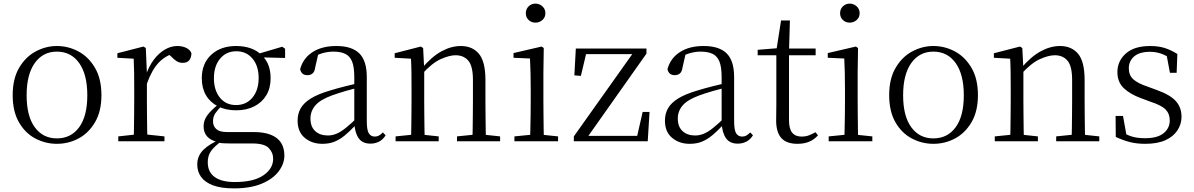

<svg xmlns="http://www.w3.org/2000/svg" viewBox="-20 -780 6592 1060"><path d="M294 14Q231 14 175 -15.5Q119 -45 84.5 -105Q50 -165 50 -255Q50 -345 85.5 -405.5Q121 -466 177 -496Q233 -526 294 -526Q357 -526 413 -496Q469 -466 504.5 -405.5Q540 -345 540 -255Q540 -165 504.5 -105Q469 -45 413.5 -15.5Q358 14 294 14ZM294 -16Q372 -16 417 -77.5Q462 -139 462 -254Q462 -369 417 -432Q372 -495 294 -495Q217 -495 172 -432Q127 -369 127 -254Q127 -139 172 -77.5Q217 -16 294 -16Z M633 0V-27L743 -39H775L888 -27V0ZM718 0Q719 -24 719.5 -65Q720 -106 720.5 -150Q721 -194 721 -227V-285Q721 -337 720.5 -378Q720 -419 718 -456L628 -461V-486L772 -523L785 -515L791 -375V-374V-227Q791 -194 791.5 -150Q792 -106 792.5 -65Q793 -24 794 0ZM791 -318 771 -369H787Q803 -416 830 -451.5Q857 -487 890.5 -506.5Q924 -526 959 -526Q987 -526 1008.5 -515.5Q1030 -505 1037 -486Q1036 -461 1024.5 -447Q1013 -433 988 -433Q971 -433 956.5 -441.5Q942 -450 925 -468L902 -488H950Q895 -475 856.5 -434.5Q818 -394 791 -318Z M1272 260Q1200 260 1155.5 243Q1111 226 1090 196.5Q1069 167 1069 128Q1069 81 1102.5 47.5Q1136 14 1200 -12L1206 -3Q1165 27 1146 52.5Q1127 78 1127 116Q1127 170 1165.5 197.5Q1204 225 1276 225Q1380 225 1434 188Q1488 151 1488 97Q1488 62 1463.5 37Q1439 12 1373 12H1249Q1229 12 1212 11Q1195 10 1180 6V4Q1104 -15 1104 -83Q1104 -114 1123.5 -142Q1143 -170 1186 -204V-213L1210 -202Q1182 -174 1169 -155Q1156 -136 1156 -110Q1156 -84 1174 -67.5Q1192 -51 1233 -51H1380Q1437 -51 1475 -36Q1513 -21 1531.5 8Q1550 37 1550 79Q1550 124 1518.5 166Q1487 208 1425 234Q1363 260 1272 260ZM1284 -171Q1226 -171 1183 -193Q1140 -215 1117 -254.5Q1094 -294 1094 -348Q1094 -429 1146 -477.5Q1198 -526 1284 -526Q1328 -526 1363.5 -513.5Q1399 -501 1423 -477L1425 -475Q1474 -430 1474 -348Q1474 -294 1450.5 -254.5Q1427 -215 1384 -193Q1341 -171 1284 -171ZM1283 -200Q1340 -200 1374 -241.5Q1408 -283 1408 -349Q1408 -416 1374 -456.5Q1340 -497 1285 -497Q1229 -497 1195 -456Q1161 -415 1161 -348Q1161 -282 1194 -241Q1227 -200 1283 -200ZM1393 -464V-481H1399L1538 -522L1554 -511V-460Z M1760 14Q1702 14 1662.5 -19Q1623 -52 1623 -114Q1623 -152 1640 -182Q1657 -212 1695.5 -236Q1734 -260 1798 -279Q1840 -292 1885.5 -303.5Q1931 -315 1971 -324V-300Q1931 -290 1889.5 -278Q1848 -266 1812 -253Q1747 -229 1720.5 -197.5Q1694 -166 1694 -126Q1694 -80 1720.5 -56Q1747 -32 1790 -32Q1813 -32 1836 -41Q1859 -50 1888 -73Q1917 -96 1956 -134L1963 -88H1942Q1910 -54 1882.5 -31.5Q1855 -9 1826 2.5Q1797 14 1760 14ZM2025 13Q1981 13 1960 -17Q1939 -47 1936 -101V-105V-354Q1936 -411 1923.5 -441Q1911 -471 1885.5 -483Q1860 -495 1820 -495Q1791 -495 1761 -486.5Q1731 -478 1699 -459L1738 -486L1720 -407Q1717 -384 1705.5 -374.5Q1694 -365 1677 -365Q1644 -365 1637 -398Q1653 -458 1705 -492Q1757 -526 1837 -526Q1922 -526 1963.5 -485.5Q2005 -445 2005 -354V-111Q2005 -61 2016.5 -43.5Q2028 -26 2049 -26Q2062 -26 2072 -31.5Q2082 -37 2094 -49L2109 -33Q2094 -9 2072.5 2Q2051 13 2025 13Z M2164 0V-27L2273 -38H2299L2402 -27V0ZM2249 0Q2250 -24 2250.5 -65Q2251 -106 2251.5 -150Q2252 -194 2252 -227V-285Q2252 -337 2251.5 -378Q2251 -419 2249 -456L2159 -461V-486L2303 -523L2316 -515L2322 -398V-396V-227Q2322 -194 2322.5 -150Q2323 -106 2323.5 -65Q2324 -24 2325 0ZM2503 0V-27L2611 -38H2638L2741 -27V0ZM2588 0Q2589 -24 2589.5 -64.5Q2590 -105 2590.5 -149Q2591 -193 2591 -227V-339Q2591 -415 2565.5 -445Q2540 -475 2495 -475Q2461 -475 2413 -453.5Q2365 -432 2309 -370L2299 -402H2308Q2363 -467 2417 -496.5Q2471 -526 2524 -526Q2588 -526 2624 -483Q2660 -440 2660 -338V-227Q2660 -193 2660.5 -149Q2661 -105 2661.5 -64.5Q2662 -24 2663 0Z M2820 0V-27L2931 -38H2955L3061 -27V0ZM2906 0Q2907 -24 2908 -65Q2909 -106 2909.5 -150Q2910 -194 2910 -227V-285Q2910 -335 2909 -377.5Q2908 -420 2906 -457L2815 -461V-487L2970 -523L2982 -515L2980 -378V-227Q2980 -194 2980.5 -150Q2981 -106 2981.5 -65Q2982 -24 2983 0ZM2936 -655Q2914 -655 2898.5 -669.5Q2883 -684 2883 -707Q2883 -730 2898.5 -745Q2914 -760 2936 -760Q2958 -760 2974.5 -745Q2991 -730 2991 -707Q2991 -684 2974.5 -669.5Q2958 -655 2936 -655Z M3148 0V-27L3484 -500V-473L3476 -481H3342H3191L3220 -500L3187 -361L3151 -364L3159 -512H3549V-484L3215 -11L3221 -51L3222 -30H3362H3519L3494 -13L3528 -162H3566L3556 0Z M3788 14Q3730 14 3690.5 -19Q3651 -52 3651 -114Q3651 -152 3668 -182Q3685 -212 3723.5 -236Q3762 -260 3826 -279Q3868 -292 3913.5 -303.5Q3959 -315 3999 -324V-300Q3959 -290 3917.5 -278Q3876 -266 3840 -253Q3775 -229 3748.5 -197.5Q3722 -166 3722 -126Q3722 -80 3748.5 -56Q3775 -32 3818 -32Q3841 -32 3864 -41Q3887 -50 3916 -73Q3945 -96 3984 -134L3991 -88H3970Q3938 -54 3910.5 -31.5Q3883 -9 3854 2.5Q3825 14 3788 14ZM4053 13Q4009 13 3988 -17Q3967 -47 3964 -101V-105V-354Q3964 -411 3951.5 -441Q3939 -471 3913.5 -483Q3888 -495 3848 -495Q3819 -495 3789 -486.5Q3759 -478 3727 -459L3766 -486L3748 -407Q3745 -384 3733.5 -374.5Q3722 -365 3705 -365Q3672 -365 3665 -398Q3681 -458 3733 -492Q3785 -526 3865 -526Q3950 -526 3991.5 -485.5Q4033 -445 4033 -354V-111Q4033 -61 4044.5 -43.5Q4056 -26 4077 -26Q4090 -26 4100 -31.5Q4110 -37 4122 -49L4137 -33Q4122 -9 4100.5 2Q4079 13 4053 13Z M4301 -475V-512H4483V-475ZM4383 14Q4322 14 4293.5 -18Q4265 -50 4265 -115Q4265 -138 4265.5 -156.5Q4266 -175 4266 -201V-475H4163V-505L4286 -515L4266 -500L4292 -667H4341L4336 -496V-485V-116Q4336 -69 4353.5 -47.5Q4371 -26 4405 -26Q4428 -26 4445 -32.5Q4462 -39 4482 -50L4496 -33Q4476 -10 4448 2Q4420 14 4383 14Z M4555 0V-27L4666 -38H4690L4796 -27V0ZM4641 0Q4642 -24 4643 -65Q4644 -106 4644.5 -150Q4645 -194 4645 -227V-285Q4645 -335 4644 -377.5Q4643 -420 4641 -457L4550 -461V-487L4705 -523L4717 -515L4715 -378V-227Q4715 -194 4715.5 -150Q4716 -106 4716.5 -65Q4717 -24 4718 0ZM4671 -655Q4649 -655 4633.5 -669.5Q4618 -684 4618 -707Q4618 -730 4633.5 -745Q4649 -760 4671 -760Q4693 -760 4709.5 -745Q4726 -730 4726 -707Q4726 -684 4709.5 -669.5Q4693 -655 4671 -655Z M5133 14Q5070 14 5014 -15.5Q4958 -45 4923.5 -105Q4889 -165 4889 -255Q4889 -345 4924.5 -405.5Q4960 -466 5016 -496Q5072 -526 5133 -526Q5196 -526 5252 -496Q5308 -466 5343.5 -405.5Q5379 -345 5379 -255Q5379 -165 5343.5 -105Q5308 -45 5252.5 -15.5Q5197 14 5133 14ZM5133 -16Q5211 -16 5256 -77.5Q5301 -139 5301 -254Q5301 -369 5256 -432Q5211 -495 5133 -495Q5056 -495 5011 -432Q4966 -369 4966 -254Q4966 -139 5011 -77.5Q5056 -16 5133 -16Z M5472 0V-27L5581 -38H5607L5710 -27V0ZM5557 0Q5558 -24 5558.5 -65Q5559 -106 5559.5 -150Q5560 -194 5560 -227V-285Q5560 -337 5559.5 -378Q5559 -419 5557 -456L5467 -461V-486L5611 -523L5624 -515L5630 -398V-396V-227Q5630 -194 5630.5 -150Q5631 -106 5631.5 -65Q5632 -24 5633 0ZM5811 0V-27L5919 -38H5946L6049 -27V0ZM5896 0Q5897 -24 5897.5 -64.5Q5898 -105 5898.5 -149Q5899 -193 5899 -227V-339Q5899 -415 5873.5 -445Q5848 -475 5803 -475Q5769 -475 5721 -453.5Q5673 -432 5617 -370L5607 -402H5616Q5671 -467 5725 -496.5Q5779 -526 5832 -526Q5896 -526 5932 -483Q5968 -440 5968 -338V-227Q5968 -193 5968.5 -149Q5969 -105 5969.5 -64.5Q5970 -24 5971 0Z M6303 14Q6256 14 6218.5 4.5Q6181 -5 6140 -24L6139 -140H6180L6202 -17L6168 -19V-55Q6196 -37 6226.5 -27Q6257 -17 6302 -17Q6370 -17 6404 -44.5Q6438 -72 6438 -115Q6438 -152 6415 -175.5Q6392 -199 6330 -219L6279 -238Q6219 -260 6184 -293.5Q6149 -327 6149 -382Q6149 -443 6195.5 -484.5Q6242 -526 6330 -526Q6374 -526 6408.5 -515.5Q6443 -505 6480 -482L6476 -378H6439L6418 -490L6447 -486V-454Q6417 -475 6388.5 -484.5Q6360 -494 6329 -494Q6271 -494 6241.5 -468.5Q6212 -443 6212 -403Q6212 -365 6236.5 -342.5Q6261 -320 6315 -302L6364 -284Q6440 -257 6471.5 -222Q6503 -187 6503 -135Q6503 -95 6480.5 -60.5Q6458 -26 6414 -6Q6370 14 6303 14Z"/></svg>

Font: Noto Serif SC ExtraLight Light
Style: Regular
Weight: 300
Version: Version 2.002-H1;hotconv 1.1.0;makeotfexe 2.6.0